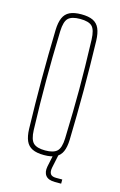

<svg xmlns="http://www.w3.org/2000/svg" viewBox="-111 -653 501 804"><g transform="rotate(15 139.0 -251.5)"><path d="M139 5Q107.5 5 88.5 -4.2Q69.5 -13.5 60.8 -33.2Q52 -53 51 -85Q49.5 -138.5 48.8 -192.2Q48 -246 48 -299.5Q48 -353 48.8 -406.8Q49.5 -460.5 51 -514Q52 -546.5 60.8 -566.5Q69.5 -586.5 88.5 -595.8Q107.5 -605 139 -605Q170.5 -605 189.5 -595.8Q208.5 -586.5 217.2 -566.5Q226 -546.5 227 -514Q228.5 -460.5 229.2 -406.8Q230 -353 230 -299.5Q230 -246 229.2 -192.2Q228.5 -138.5 227 -85Q226 -53 217.2 -33.2Q208.5 -13.5 189.5 -4.2Q170.5 5 139 5ZM139 -15Q175 -15 190.2 -29.5Q205.5 -44 207 -85Q209 -148.5 210 -200Q211 -251.5 211 -299.5Q211 -347.5 210 -399Q209 -450.5 207 -514Q205.5 -556 190.8 -570.5Q176 -585 139 -585Q102.5 -585 87.5 -570.5Q72.5 -556 71 -514Q69 -450.5 68.2 -399Q67.5 -347.5 67.5 -299.5Q67.5 -251.5 68.2 -200Q69 -148.5 71 -85Q72.5 -44 87.8 -29.5Q103 -15 139 -15ZM240 102H213Q184.5 102 172.8 87.5Q161 73 166 47L178 -10H198L186 47Q182.5 65.5 188.8 74.8Q195 84 213 84H240Z"/></g></svg>

Font: Big Shoulders Display SC Thin
Style: Regular
Weight: 100
Designer: Patric King
Foundry: XO Type Co
Version: Version 2.002